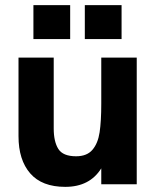

<svg xmlns="http://www.w3.org/2000/svg" viewBox="-20 -717 610 747"><path d="M52 -187V-493H189V-217Q189 -166 207 -137.5Q225 -109 276 -109Q318 -109 339.5 -134Q361 -159 367.5 -202Q374 -245 374 -314V-493H512V0H374V-62Q329 10 234 10Q143 10 97.5 -42.5Q52 -95 52 -187ZM310 -697H453V-565H310ZM110 -697H253V-565H110Z"/></svg>

Font: Hanken Grotesk ExtraBold
Style: Regular
Weight: 800
Designer: Alfredo Marco Pradil
Foundry: Hanken Design Co.
Version: Version 3.014